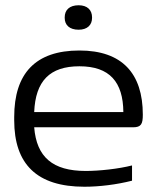

<svg xmlns="http://www.w3.org/2000/svg" viewBox="-20 -701 597 730"><path d="M523 -265C523 -422 444 -509 282 -509C115 -509 34 -422 34 -256V-244C34 -77 120 9 301 9C357 9 423 1 482 -14V-72C431 -59 358 -51 306 -51C180 -51 119 -104 110 -217H486C517 -217 523 -230 523 -265ZM110 -275C115 -393 169 -449 282 -449C397 -449 448 -389 449 -275ZM226 -633C226 -606 244 -588 279 -588C312 -588 330 -606 330 -633V-635C330 -663 312 -681 279 -681C244 -681 226 -663 226 -635Z"/></svg>

Font: LT Wave Light
Style: Regular
Weight: 300
Designer: Daniel Lyons
Version: Version 2.5 (Glyphs App)